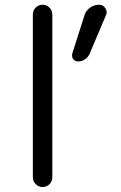

<svg xmlns="http://www.w3.org/2000/svg" viewBox="-20 -792 497 790"><path d="M115.2 -62.5V-732.4Q115.2 -749 127 -760.7Q138.7 -772.5 155.3 -772.5Q171.9 -772.5 183.6 -760.7Q195.3 -749 195.3 -732.4V-62.5Q195.3 -45.9 183.6 -34.2Q171.9 -22.5 155.3 -22.5Q138.7 -22.5 127 -34.2Q115.2 -45.9 115.2 -62.5ZM387.7 -772.5Q404.3 -772.5 413.1 -758.8Q418.9 -750 418.9 -742.2Q418.9 -735.4 416 -729.5L348.6 -570.3Q341.8 -555.7 329.1 -547.4Q316.4 -539.1 300.8 -539.1Q289.1 -539.1 281.2 -548.8Q276.4 -555.7 276.4 -563.5Q276.4 -567.4 277.3 -571.3L327.1 -727.5Q333 -748 350.1 -760.3Q367.2 -772.5 387.7 -772.5Z"/></svg>

Font: Gen Jyuu Gothic P Normal
Style: Regular
Weight: 300
Designer: [Source Han Sans]
Ryoko NISHIZUKA  (kana & ideographs); Paul D. Hunt (Latin, Greek & Cyrillic); Wenlong ZHANG  (bopomofo
Version: Version 1.002.20150607